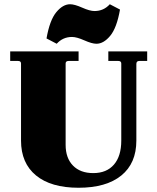

<svg xmlns="http://www.w3.org/2000/svg" viewBox="-20 -872 737 904"><path d="M247 -666 199 -691Q214 -777 245 -814.5Q276 -852 310 -852Q331 -852 367 -836Q403 -820 425 -820Q468 -820 497 -852L545 -827Q530 -741 499 -703.5Q468 -666 434 -666Q413 -666 377 -682Q341 -698 319 -698Q276 -698 247 -666ZM79 -210V-573Q79 -585 65 -585H28V-630H350V-585H303Q289 -585 289 -573V-190Q289 -128 323.5 -92.5Q358 -57 419 -57Q482 -57 516.5 -97Q551 -137 551 -210V-573Q551 -585 537 -585H490V-630H673V-585H636Q622 -585 622 -571V-210Q622 -103 551 -45.5Q480 12 350 12Q220 12 149.5 -46Q79 -104 79 -210Z"/></svg>

Font: Arapey Black
Style: Regular
Weight: 900
Designer: Eduardo Rodriguez Tunni
Foundry: Eduardo Rodriguez Tunni
Version: Version 4.000